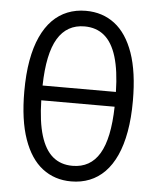

<svg xmlns="http://www.w3.org/2000/svg" viewBox="-53 -781 688 841"><g transform="rotate(5 291.0 -360.0)"><path d="M291 15Q218 15 164.5 -26.2Q111 -67.5 81.8 -150.8Q52.5 -234 52.5 -360Q52.5 -436 63.2 -496.2Q74 -556.5 94.5 -601.2Q115 -646 144.2 -675.8Q173.5 -705.5 210.5 -720.2Q247.5 -735 291 -735Q364.5 -735 418 -694Q471.5 -653 500.8 -569.8Q530 -486.5 530 -360Q530 -284.5 519.2 -224.2Q508.5 -164 488 -119Q467.5 -74 438.2 -44.2Q409 -14.5 372 0.2Q335 15 291 15ZM291 -53.5Q369.5 -53.5 409.5 -120.5Q449.5 -187.5 452.5 -327.5H130Q132 -234 150.5 -173.2Q169 -112.5 204 -83Q239 -53.5 291 -53.5ZM130 -392.5H452.5Q450.5 -486 432 -546.8Q413.5 -607.5 378.2 -637Q343 -666.5 291 -666.5Q213.5 -666.5 173.2 -599.8Q133 -533 130 -392.5Z"/></g></svg>

Font: Geologica Roman ExtraLight
Style: Regular
Weight: 250
Designer: Sindre Bremnes, Frode Helland
Foundry: Monokrom Skriftforlag AS
Version: Version 1.010;gftools[0.9.28]